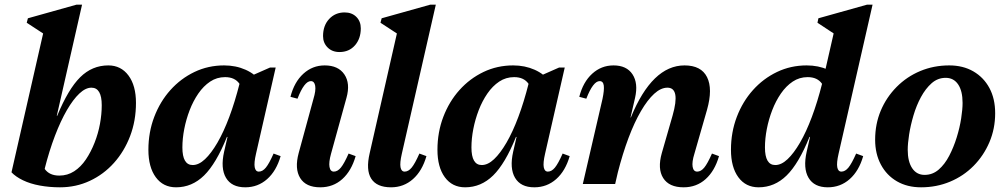

<svg xmlns="http://www.w3.org/2000/svg" viewBox="-20 -785 4297 819"><path d="M236 14Q191 14 150 6.5Q109 -1 78 -16Q47 -31 29 -50L151 -150Q151 -92 171 -64Q191 -36 233 -36Q268 -36 296.5 -54.5Q325 -73 346.5 -105Q368 -137 383.5 -176.5Q399 -216 406.5 -257Q414 -298 414 -336Q414 -411 370 -411Q345 -411 318.5 -386Q292 -361 265.5 -315.5Q239 -270 214.5 -206Q190 -142 170 -63L117 -83L139 -291H224Q271 -405 322 -455.5Q373 -506 442 -506Q496 -506 528 -463Q560 -420 560 -346Q560 -270 535 -204.5Q510 -139 466 -90Q422 -41 363 -13.5Q304 14 236 14ZM29 -50 176 -695 198 -620 94 -688 99 -707 306 -765H330L169 -57Z M731 14Q676 14 644.5 -29Q613 -72 613 -146Q613 -221 638 -286.5Q663 -352 707 -401Q751 -450 809.5 -478Q868 -506 936 -506Q986 -506 1027.5 -487.5Q1069 -469 1093 -436L1021 -341Q1021 -399 1001.5 -427.5Q982 -456 940 -456Q905 -456 876.5 -437Q848 -418 826 -386Q804 -354 789 -315Q774 -276 766 -235Q758 -194 758 -156Q758 -81 802 -81Q828 -81 854.5 -106Q881 -131 907.5 -176.5Q934 -222 958 -286Q982 -350 1002 -429L1055 -409L1034 -201H948Q902 -87 850.5 -36.5Q799 14 731 14ZM1026 14Q968 14 944 -26.5Q920 -67 936 -138L1009 -456H1039L1132 -497H1156L1072 -129Q1063 -90 1066.5 -71.5Q1070 -53 1084 -53Q1100 -53 1114 -70Q1128 -87 1147 -130L1177 -119Q1159 -56 1119.5 -21Q1080 14 1026 14Z M1346 14Q1285 14 1260.5 -25.5Q1236 -65 1254 -132L1317 -363Q1328 -399 1324.5 -419Q1321 -439 1306 -439Q1278 -439 1249 -364L1219 -372Q1235 -435 1274 -470.5Q1313 -506 1365 -506Q1423 -506 1449 -467.5Q1475 -429 1458 -368L1392 -129Q1382 -93 1385.5 -73Q1389 -53 1404 -53Q1420 -53 1434 -70Q1448 -87 1467 -130L1497 -119Q1479 -56 1440 -21Q1401 14 1346 14ZM1428 -563Q1397 -563 1377.5 -582.5Q1358 -602 1358 -631Q1358 -676 1384 -704Q1410 -732 1450 -732Q1481 -732 1500 -713Q1519 -694 1519 -664Q1519 -620 1494 -591.5Q1469 -563 1428 -563Z M1648 14Q1587 14 1563.5 -23Q1540 -60 1557 -132L1685 -695L1707 -620L1603 -688L1608 -707L1815 -765H1839L1694 -129Q1685 -90 1688.5 -71.5Q1692 -53 1706 -53Q1722 -53 1736 -70Q1750 -87 1769 -130L1799 -119Q1781 -56 1741.5 -21Q1702 14 1648 14Z M1964 14Q1909 14 1877.5 -29Q1846 -72 1846 -146Q1846 -221 1871 -286.5Q1896 -352 1940 -401Q1984 -450 2042.5 -478Q2101 -506 2169 -506Q2219 -506 2260.5 -487.5Q2302 -469 2326 -436L2254 -341Q2254 -399 2234.5 -427.5Q2215 -456 2173 -456Q2138 -456 2109.5 -437Q2081 -418 2059 -386Q2037 -354 2022 -315Q2007 -276 1999 -235Q1991 -194 1991 -156Q1991 -81 2035 -81Q2061 -81 2087.5 -106Q2114 -131 2140.5 -176.5Q2167 -222 2191 -286Q2215 -350 2235 -429L2288 -409L2267 -201H2181Q2135 -87 2083.5 -36.5Q2032 14 1964 14ZM2259 14Q2201 14 2177 -26.5Q2153 -67 2169 -138L2242 -456H2272L2365 -497H2389L2305 -129Q2296 -90 2299.5 -71.5Q2303 -53 2317 -53Q2333 -53 2347 -70Q2361 -87 2380 -130L2410 -119Q2392 -56 2352.5 -21Q2313 14 2259 14Z M2896 14Q2834 14 2809 -25.5Q2784 -65 2803 -132L2849 -292Q2883 -411 2827 -411Q2799 -411 2770.5 -385Q2742 -359 2714 -311Q2686 -263 2661 -196.5Q2636 -130 2615 -48H2564L2593 -284H2671Q2762 -506 2900 -506Q2971 -506 2996 -456Q3021 -406 2996 -317L2942 -129Q2931 -94 2934.5 -73.5Q2938 -53 2954 -53Q2970 -53 2984 -70Q2998 -87 3017 -130L3047 -119Q3029 -56 2990 -21Q2951 14 2896 14ZM2466 0 2550 -363Q2558 -401 2555.5 -420Q2553 -439 2538 -439Q2510 -439 2481 -364L2451 -372Q2467 -435 2506 -470.5Q2545 -506 2597 -506Q2653 -506 2678 -468Q2703 -430 2689 -368L2604 0Z M3216 14Q3161 14 3129.5 -29Q3098 -72 3098 -146Q3098 -221 3123 -286.5Q3148 -352 3192 -401Q3236 -450 3294.5 -478Q3353 -506 3421 -506Q3471 -506 3512.5 -487.5Q3554 -469 3578 -436L3506 -341Q3506 -399 3486.5 -427.5Q3467 -456 3425 -456Q3390 -456 3361.5 -437Q3333 -418 3311 -386Q3289 -354 3274 -315Q3259 -276 3251 -235Q3243 -194 3243 -156Q3243 -81 3287 -81Q3313 -81 3339.5 -106Q3366 -131 3392.5 -176.5Q3419 -222 3443 -286Q3467 -350 3487 -429L3540 -409L3519 -201H3433Q3387 -87 3335.5 -36.5Q3284 14 3216 14ZM3511 14Q3453 14 3429 -26.5Q3405 -67 3421 -138L3548 -695L3570 -620L3467 -688L3471 -707L3678 -765H3702L3557 -129Q3548 -90 3551.5 -71.5Q3555 -53 3569 -53Q3585 -53 3599 -70Q3613 -87 3632 -130L3662 -119Q3644 -56 3604.5 -21Q3565 14 3511 14Z M3909 14Q3850 14 3806 -11.5Q3762 -37 3737.5 -83Q3713 -129 3713 -189Q3713 -256 3737 -313Q3761 -370 3804.5 -414Q3848 -458 3905.5 -482Q3963 -506 4029 -506Q4088 -506 4132 -480.5Q4176 -455 4200.5 -409.5Q4225 -364 4225 -302Q4225 -236 4200.5 -178.5Q4176 -121 4133 -77.5Q4090 -34 4032.5 -10Q3975 14 3909 14ZM3924 -39Q3958 -39 3984 -61.5Q4010 -84 4029 -120.5Q4048 -157 4061 -199Q4074 -241 4080 -280Q4086 -319 4086 -346Q4086 -397 4067 -425Q4048 -453 4014 -453Q3980 -453 3954 -430Q3928 -407 3908.5 -371Q3889 -335 3876.5 -292.5Q3864 -250 3858 -211.5Q3852 -173 3852 -146Q3852 -96 3871 -67.5Q3890 -39 3924 -39Z"/></svg>

Font: Platypi Light SemiBold
Style: Italic
Weight: 600
Italic angle: -13°
Version: Version 1.200